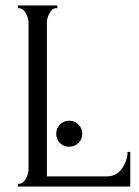

<svg xmlns="http://www.w3.org/2000/svg" viewBox="-20 -680 505 700"><path d="M45 0V-10H50Q64 -10 74 -28Q84 -46 84 -63V-598Q84 -614 74 -632Q64 -650 50 -650H45V-660H189V-650H184Q170 -650 160.5 -632Q151 -614 151 -598V-37H370Q405 -37 425 -66Q445 -95 445 -126H455V0ZM198.5 -158.5Q185 -172 185 -192Q185 -212 198.5 -226Q212 -240 232 -240Q252 -240 266 -226Q280 -212 280 -192Q280 -172 266 -158.5Q252 -145 232 -145Q212 -145 198.5 -158.5Z"/></svg>

Font: Forum
Style: Regular
Weight: 400
Designer: Denis Masharov
Foundry: Denis Masharov
Version: Version 1.000